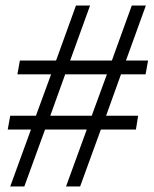

<svg xmlns="http://www.w3.org/2000/svg" viewBox="-20 -675 556 695"><path d="M480 -256 472 -206H345L270 0H219L294 -206H143L68 0H17L92 -206H8L17 -256H110L165 -406H43L52 -456H183L255 -655H306L234 -456H385L457 -655H508L436 -456H516L507 -406H418L364 -256ZM162 -256H312L367 -406H216Z"/></svg>

Font: Libra Serif Modern
Style: Italic
Weight: 400
Italic angle: -12°
Designer: Stefan Peev, Context Ltd
Foundry: Stefan Peev, Context Ltd
Version: Version 1.000